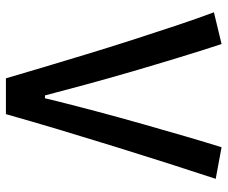

<svg xmlns="http://www.w3.org/2000/svg" viewBox="-78 -660 743 626"><g transform="rotate(-90 293.0 -346.5)"><path d="M351.1 -698.2Q366.7 -645 386.7 -577.9Q406.7 -510.7 429.2 -436.8Q451.7 -362.8 475.6 -288.3Q499.5 -213.9 522.5 -145Q545.4 -76.2 566.4 -20L462.9 4.9Q441.4 -60.5 418.5 -135.7Q395.5 -210.9 373 -288.1Q350.6 -365.2 330.8 -438Q311 -510.7 295.4 -570.8H270.5L256.3 -647.5H303.7Q293 -597.7 276.9 -532.7Q260.7 -467.8 241.5 -395.8Q222.2 -323.7 201.7 -251.2Q181.2 -178.7 161.9 -112.8Q142.6 -46.9 126.5 4.9L23.4 -14.2Q45.4 -80.6 72.5 -165.3Q99.6 -250 128.4 -343Q157.2 -436 184.6 -527.3Q211.9 -618.7 234.4 -698.2Z"/></g></svg>

Font: Cascadia Mono
Style: Regular
Weight: 400
Monospace: yes
Designer: Aaron Bell
Foundry: Saja Typeworks
Version: Version 2404.023